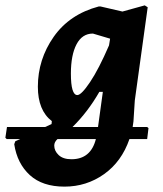

<svg xmlns="http://www.w3.org/2000/svg" viewBox="-56 -498 606 715"><path d="M-31 20 -36 15 -30 -25H112L136 -36L137 -47Q85 -87 85 -175Q85 -277 144 -361Q203 -445 312 -474H318L400 -455L483 -478L494 -471L446 -124L441 -46L438 -25H492L497 -21L492 20H426Q397 104 331.5 150.5Q266 197 184 197Q102 197 55 154Q8 111 -3 39L1 28L19 20ZM208 -224Q208 -144 232 -144Q247 -144 279.5 -192.5Q312 -241 350 -329L354 -354L290 -373Q250 -373 229 -333Q208 -293 208 -224ZM314 -156Q271 -81 214 -25H309L327 -156ZM146 44Q146 64 162.5 79.5Q179 95 210 95Q282 95 301 20H158Q146 31 146 44Z"/></svg>

Font: Alegreya Sans SC ExtraBold
Style: Italic
Weight: 800
Italic angle: -7°
Designer: Juan Pablo del Peral
Foundry: Huerta Tipografica
Version: Version 2.007